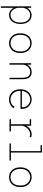

<svg xmlns="http://www.w3.org/2000/svg" viewBox="1705 -2495 990 4440"><g transform="rotate(90 2200.0 -275.0)"><path d="M127 200V-500H160V-429V200ZM329 11Q283.5 11 247.8 -7.2Q212 -25.5 187 -55.8Q162 -86 149 -123.5Q136 -161 136 -199L158 -205Q162 -172 174.8 -139.5Q187.5 -107 208.2 -80.5Q229 -54 257.8 -38Q286.5 -22 323 -22Q367.5 -22 408.2 -45.5Q449 -69 475 -119.5Q501 -170 501 -251Q501 -333.5 476 -383.2Q451 -433 411.2 -455.5Q371.5 -478 327 -478Q290.5 -478 261.5 -463.2Q232.5 -448.5 211 -423.8Q189.5 -399 176.2 -368.5Q163 -338 158 -307L136 -312Q136 -348.5 150 -383.8Q164 -419 190 -447.8Q216 -476.5 252.5 -493.8Q289 -511 334 -511Q382 -511 428 -484.2Q474 -457.5 504 -400Q534 -342.5 534 -251Q534 -182.5 515.8 -132.8Q497.5 -83 467.5 -51.2Q437.5 -19.5 401.2 -4.2Q365 11 329 11Z M978 11Q947.5 11 915.8 2.2Q884 -6.5 854.2 -25.5Q824.5 -44.5 801 -75.2Q777.5 -106 763.8 -149.5Q750 -193 750 -251Q750 -308.5 763.8 -352Q777.5 -395.5 801 -426Q824.5 -456.5 854.2 -475.5Q884 -494.5 915.8 -503.2Q947.5 -512 978 -512Q1008.5 -512 1040.2 -503.2Q1072 -494.5 1101.8 -475.5Q1131.5 -456.5 1155 -426Q1178.5 -395.5 1192.2 -352Q1206 -308.5 1206 -251Q1206 -193 1192.2 -149.5Q1178.5 -106 1155 -75.2Q1131.5 -44.5 1101.8 -25.5Q1072 -6.5 1040.2 2.2Q1008.5 11 978 11ZM978 -22Q1007 -22 1040.2 -32.8Q1073.5 -43.5 1103.2 -69.2Q1133 -95 1152 -139.5Q1171 -184 1171 -251Q1171 -317 1152 -361Q1133 -405 1103.2 -431Q1073.5 -457 1040.2 -468Q1007 -479 978 -479Q949 -479 915.8 -468Q882.5 -457 852.8 -431Q823 -405 804 -361Q785 -317 785 -251Q785 -184 804 -139.5Q823 -95 852.8 -69.2Q882.5 -43.5 915.8 -32.8Q949 -22 978 -22Z M1442 0V-500H1475V-402V0ZM1779 0V-287Q1779 -355.5 1764.5 -397.8Q1750 -440 1720 -459.5Q1690 -479 1643.5 -479Q1611.5 -479 1581.8 -465.8Q1552 -452.5 1528.2 -428.5Q1504.5 -404.5 1490 -372.2Q1475.5 -340 1474 -302H1450.5Q1450.5 -343.5 1463.8 -381.2Q1477 -419 1502.2 -448.5Q1527.5 -478 1564 -495Q1600.5 -512 1647.5 -512Q1687.5 -512 1718 -499.8Q1748.5 -487.5 1769.5 -461.2Q1790.5 -435 1801.2 -393.2Q1812 -351.5 1812 -292V0Z M2275.5 11Q2237 11 2196.5 -3.2Q2156 -17.5 2121.5 -48.5Q2087 -79.5 2065.8 -129.5Q2044.5 -179.5 2044.5 -251Q2044.5 -322.5 2066.5 -372.5Q2088.5 -422.5 2123.5 -453.2Q2158.5 -484 2199.2 -498Q2240 -512 2277.5 -512Q2319 -512 2358.5 -497.5Q2398 -483 2429.5 -454.8Q2461 -426.5 2479.5 -384.2Q2498 -342 2498 -286.5Q2498 -280 2497.8 -270.2Q2497.5 -260.5 2496.5 -254H2069V-286H2459.5Q2459.5 -290.5 2459.5 -292.2Q2459.5 -294 2459.5 -298.5Q2459.5 -358.5 2433 -398.8Q2406.5 -439 2364.5 -459Q2322.5 -479 2276.5 -479Q2244.5 -479 2210.2 -466.5Q2176 -454 2146.5 -427Q2117 -400 2098.8 -356.5Q2080.5 -313 2080.5 -251Q2080.5 -173.5 2110.2 -122.8Q2140 -72 2185 -47Q2230 -22 2275.5 -22Q2322 -22 2357.5 -36Q2393 -50 2416 -71.5Q2439 -93 2447 -116L2481.5 -97Q2474 -79 2456.2 -60Q2438.5 -41 2411.8 -25Q2385 -9 2350.8 1Q2316.5 11 2275.5 11Z M2737 0V-32H2854V-468H2737V-500H2887V-371V-32H3018V0ZM2886 -293 2859.5 -297Q2861 -327.5 2873 -358.2Q2885 -389 2905.5 -416.8Q2926 -444.5 2954 -465.8Q2982 -487 3016 -499.5Q3050 -512 3088 -512Q3116 -512 3132.8 -507Q3149.5 -502 3156.5 -498L3144.5 -464Q3139 -468 3123 -473Q3107 -478 3082 -478Q3047.5 -478 3014.5 -461.5Q2981.5 -445 2954.2 -418Q2927 -391 2909 -358.2Q2891 -325.5 2886 -293Z M3298 0V-32H3475V-718H3338V-750H3508V-32H3692V0Z M4078 11Q4047.5 11 4015.8 2.2Q3984 -6.5 3954.2 -25.5Q3924.5 -44.5 3901 -75.2Q3877.5 -106 3863.8 -149.5Q3850 -193 3850 -251Q3850 -308.5 3863.8 -352Q3877.5 -395.5 3901 -426Q3924.5 -456.5 3954.2 -475.5Q3984 -494.5 4015.8 -503.2Q4047.5 -512 4078 -512Q4108.5 -512 4140.2 -503.2Q4172 -494.5 4201.8 -475.5Q4231.5 -456.5 4255 -426Q4278.5 -395.5 4292.2 -352Q4306 -308.5 4306 -251Q4306 -193 4292.2 -149.5Q4278.5 -106 4255 -75.2Q4231.5 -44.5 4201.8 -25.5Q4172 -6.5 4140.2 2.2Q4108.5 11 4078 11ZM4078 -22Q4107 -22 4140.2 -32.8Q4173.5 -43.5 4203.2 -69.2Q4233 -95 4252 -139.5Q4271 -184 4271 -251Q4271 -317 4252 -361Q4233 -405 4203.2 -431Q4173.5 -457 4140.2 -468Q4107 -479 4078 -479Q4049 -479 4015.8 -468Q3982.5 -457 3952.8 -431Q3923 -405 3904 -361Q3885 -317 3885 -251Q3885 -184 3904 -139.5Q3923 -95 3952.8 -69.2Q3982.5 -43.5 4015.8 -32.8Q4049 -22 4078 -22Z"/></g></svg>

Font: Trispace Thin Thin
Style: Regular
Weight: 250
Version: Version 1.210